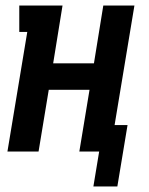

<svg xmlns="http://www.w3.org/2000/svg" viewBox="-20 -550 540 697"><path d="M319 127 340 0H268L305 -224H157L120 0H7L79 -434H50V-530H207L173 -320H321L355 -530H468L396 -96H443L406 127Z"/></svg>

Font: Iosevka Slab
Style: Bold Italic
Weight: 700
Italic angle: -9°
Monospace: yes
Designer: Belleve Invis
Foundry: Belleve Invis
Version: Version 11.1.0; ttfautohint (v1.8.3)